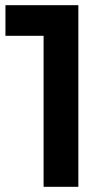

<svg xmlns="http://www.w3.org/2000/svg" viewBox="-20 -720 422 740"><path d="M1 -700H282V0H148V-582H1Z"/></svg>

Font: Montserrat arm Medium
Style: Regular
Weight: 500
Designer: Julieta Ulanovsky
Foundry: Julieta Ulanovsky
Version: Version 6.000;PS 006.000;hotconv 1.0.88;makeotf.lib2.5.64775